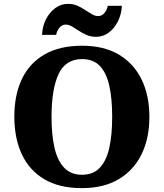

<svg xmlns="http://www.w3.org/2000/svg" viewBox="-20 -961 845 991"><path d="M403 10Q286 10 208.5 -36Q131 -82 92.5 -165Q54 -248 54 -359Q54 -470 92.5 -552Q131 -634 209 -679.5Q287 -725 404 -725Q516 -725 593 -679.5Q670 -634 710.5 -551.5Q751 -469 751 -358Q751 -247 710.5 -164.5Q670 -82 592.5 -36Q515 10 403 10ZM403 -59Q461 -59 495 -95Q529 -131 544 -197.5Q559 -264 559 -358Q559 -452 544 -519Q529 -586 495 -621Q461 -656 404 -656Q318 -656 282 -578Q246 -500 246 -358Q246 -264 261.5 -197.5Q277 -131 311.5 -95Q346 -59 403 -59ZM476 -771Q449 -771 427 -780.5Q405 -790 386.5 -802.5Q368 -815 351.5 -824.5Q335 -834 319 -834Q300 -834 286.5 -817.5Q273 -801 270 -781H197Q199 -826 217.5 -862Q236 -898 265.5 -919.5Q295 -941 331 -941Q358 -941 379.5 -931.5Q401 -922 419.5 -909.5Q438 -897 454.5 -887.5Q471 -878 487 -878Q506 -878 519.5 -894.5Q533 -911 536 -931H609Q607 -887 588.5 -850.5Q570 -814 541 -792.5Q512 -771 476 -771Z"/></svg>

Font: Noto Serif Khmer ExtraBold
Style: Regular
Weight: 800
Version: Version 2.003